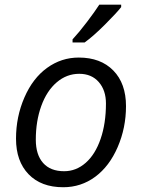

<svg xmlns="http://www.w3.org/2000/svg" viewBox="-20 -786 601 814"><path d="M314 -542Q406.7 -542 460.4 -487.1Q514.2 -432.1 514.2 -335.9Q514.2 -244.1 479 -162.6Q443.8 -81.1 383.8 -36.6Q323.7 7.8 248 7.8Q154.3 7.8 101.1 -47.4Q47.9 -102.5 47.9 -198.2Q47.9 -291 83.5 -372.8Q119.1 -454.6 179.7 -498.3Q240.2 -542 314 -542ZM429.2 -347.2Q429.2 -403.3 398.7 -438.2Q368.2 -473.1 315.9 -473.1Q262.7 -473.1 220.5 -437Q178.2 -400.9 155 -336.7Q131.8 -272.5 131.8 -193.8Q131.8 -129.9 162.8 -95Q193.8 -60.1 252 -60.1Q302.7 -60.1 343.3 -95.7Q383.8 -131.3 406.5 -197Q429.2 -262.7 429.2 -347.2ZM287.6 -619.1Q314.9 -648.4 348.9 -693.1Q382.8 -737.8 400.9 -766.1H493.7V-755.9Q475.1 -731.9 425.3 -682.1Q375.5 -632.3 338.9 -606H287.6Z"/></svg>

Font: CAA NEO Sans
Style: Italic
Weight: 400
Italic angle: -12°
Version: Version 1.10